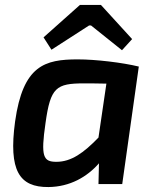

<svg xmlns="http://www.w3.org/2000/svg" viewBox="-20 -744 621 776"><path d="M340 -641H348L473 -541L514 -586L388 -724H303L156 -593L188 -543ZM294 -504C161 -504 73 -480 41 -253C14 -54 58 13 176 12C263 11 332 -29 380 -84L378 0H474L541 -475C475 -491 368 -504 294 -504ZM208 -90C155 -90 144 -110 164 -247C184 -391 207 -407 320 -407C337 -407 370 -407 410 -406L378 -188C318 -126 268 -90 208 -90Z"/></svg>

Font: Exo 2 Semi Bold
Style: Italic
Weight: 600
Italic angle: -8°
Designer: Natanael Gama
Version: Version 1.001;PS 001.001;hotconv 1.0.88;makeotf.lib2.5.64775